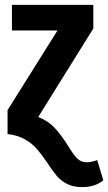

<svg xmlns="http://www.w3.org/2000/svg" viewBox="-20 -550 444 788"><path d="M174 118Q150 83 131 61Q112 39 82.5 22Q53 5 11 0V-98L216 -425H29V-530H363V-433L137 -70Q179 -53 205.5 -24Q232 5 259 48Q280 83 296 99.5Q312 116 335 116Q356 116 379 107L404 190Q370 218 317 218Q281 218 255.5 205Q230 192 213 172Q196 152 174 118Z"/></svg>

Font: Fira Sans Extra Condensed SemiBold
Style: Regular
Weight: 600
Width: 1
Designer: Carrois Corporate & Edenspiekermann AG
Foundry: Carrois Corporate GbR & Edenspiekermann AG
Version: Version 4.203